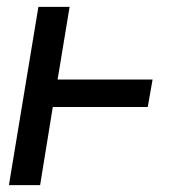

<svg xmlns="http://www.w3.org/2000/svg" viewBox="-20 -540 540 560"><path d="M6 0 92 -520H183L148 -308H425L411 -228H134L97 0Z"/></svg>

Font: Iosevka Medium Oblique
Style: Regular
Weight: 500
Italic angle: -9°
Monospace: yes
Designer: Belleve Invis
Foundry: Belleve Invis
Version: Version 32.5.0; ttfautohint (v1.8.4)